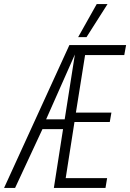

<svg xmlns="http://www.w3.org/2000/svg" viewBox="-58 -921 638 941"><path d="M206 0 251 -288H150L16 0H-38L282 -700H560L551 -651H359L314 -369H488L480 -323H307L264 -48H467L459 0ZM168 -336H259L309 -654ZM325 -739 416 -901H469L366 -739Z"/></svg>

Font: Georama Condensed Light
Style: Italic
Weight: 300
Width: 3
Italic angle: -9°
Designer: Jean-Baptiste Levee
Foundry: Production Type
Version: Version 1.000